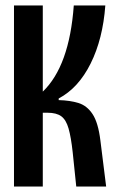

<svg xmlns="http://www.w3.org/2000/svg" viewBox="-20 -680 423 700"><path d="M31 0V-660H136V-346Q233 -439 249 -660H364Q355 -538 310.5 -448.5Q266 -359 194 -321V-315Q235 -314 266 -304.5Q297 -295 317.5 -264Q338 -233 346 -168L367 0H258L245 -125Q239 -180 230 -211.5Q221 -243 203.5 -256Q186 -269 153 -269H136V0Z"/></svg>

Font: Bricolage Grotesque 96pt Condensed Medium
Style: Regular
Weight: 500
Width: 3
Designer: Mathieu Triay
Foundry: Atelier Triay
Version: Version 1.001; ttfautohint (v1.8.4.7-5d5b);gftools[0.9.33.de